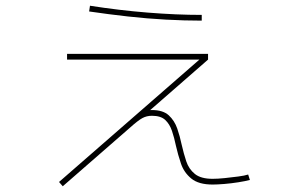

<svg xmlns="http://www.w3.org/2000/svg" viewBox="-20 -620 1040 670"><path d="M199 30 186 15 693 -427 698 -412H214V-432H706V-412L486 -220L476 -229Q484 -233 492.5 -234.5Q501 -236 510 -236Q549 -236 569 -217.5Q589 -199 598.5 -171.5Q608 -144 614 -115Q621 -84 630 -57Q639 -30 660 -13Q681 4 722 4Q740 4 764 1.5Q788 -1 811 -4Q834 -7 846 -11L852 8Q837 12 812 16Q787 20 762.5 22Q738 24 722 24Q673 24 647.5 3Q622 -18 611.5 -49Q601 -80 594 -111Q588 -140 580 -163.5Q572 -187 556.5 -201.5Q541 -216 510 -216Q492 -216 477 -208Q462 -200 433 -174ZM684 -548Q624 -548 559 -551.5Q494 -555 426.5 -562.5Q359 -570 291 -580L294 -600Q396 -584 496 -576Q596 -568 684 -568Z"/></svg>

Font: M PLUS 1 Thin Thin
Style: Regular
Weight: 250
Version: Version 1.001